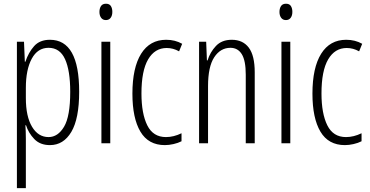

<svg xmlns="http://www.w3.org/2000/svg" viewBox="-20 -749 1934 1004"><path d="M241.2 -541Q394 -541 394 -269.5Q394 -128.4 353 -59.3Q312 9.8 241.2 9.8Q189.5 9.8 159.2 -22Q128.9 -53.7 116.2 -93.8H112.8Q113.8 -80.6 114.5 -62Q115.2 -43.5 115.2 -22.9V234.9H68.4V-530.8H105.5L109.9 -426.3H112.8Q128.9 -474.6 158.4 -507.8Q188 -541 241.2 -541ZM233.9 -499Q176.8 -499 146 -441.9Q115.2 -384.8 115.2 -289.6V-236.3Q115.2 -140.1 147.5 -86.2Q179.7 -32.2 233.9 -32.2Q282.7 -32.2 314.9 -86.2Q347.2 -140.1 347.2 -269Q347.2 -380.4 320.1 -439.7Q293 -499 233.9 -499Z M534.2 -729.5Q552.2 -729.5 559.8 -717.3Q567.4 -705.1 567.4 -687Q567.4 -667.5 558.6 -655.8Q549.8 -644 533.7 -644Q517.6 -644 508.8 -656Q500 -668 500 -686.5Q500 -705.1 508.1 -717.3Q516.1 -729.5 534.2 -729.5ZM556.6 -530.8V0H510.3V-530.8Z M842.3 9.8Q755.9 9.8 714.1 -60.8Q672.4 -131.3 672.4 -259.3Q672.4 -395 718 -468Q763.7 -541 849.1 -541Q895.5 -541 932.6 -520L916.5 -480.5Q885.7 -498 851.6 -498Q789.6 -498 754.6 -438.5Q719.7 -378.9 719.7 -260.3Q719.7 -154.8 750.2 -93.5Q780.8 -32.2 847.7 -32.2Q888.2 -32.2 929.2 -52.2V-10.3Q911.1 -1 887.2 4.4Q863.3 9.8 842.3 9.8Z M1191.9 -541Q1250 -541 1281 -499.8Q1312 -458.5 1312 -371.1V0H1265.1V-358.9Q1265.1 -432.1 1244.4 -465.6Q1223.6 -499 1185.1 -499Q1132.8 -499 1100.3 -449.7Q1067.9 -400.4 1067.9 -298.8V0H1021V-530.8H1058.1L1062 -433.1H1065.4Q1078.6 -476.1 1109.1 -508.5Q1139.6 -541 1191.9 -541Z M1475.6 -729.5Q1493.7 -729.5 1501.2 -717.3Q1508.8 -705.1 1508.8 -687Q1508.8 -667.5 1500 -655.8Q1491.2 -644 1475.1 -644Q1459 -644 1450.2 -656Q1441.4 -668 1441.4 -686.5Q1441.4 -705.1 1449.5 -717.3Q1457.5 -729.5 1475.6 -729.5ZM1498 -530.8V0H1451.7V-530.8Z M1783.7 9.8Q1697.3 9.8 1655.5 -60.8Q1613.8 -131.3 1613.8 -259.3Q1613.8 -395 1659.4 -468Q1705.1 -541 1790.5 -541Q1836.9 -541 1874 -520L1857.9 -480.5Q1827.1 -498 1793 -498Q1731 -498 1696 -438.5Q1661.1 -378.9 1661.1 -260.3Q1661.1 -154.8 1691.7 -93.5Q1722.2 -32.2 1789.1 -32.2Q1829.6 -32.2 1870.6 -52.2V-10.3Q1852.5 -1 1828.6 4.4Q1804.7 9.8 1783.7 9.8Z"/></svg>

Font: Open Sans Condensed Light
Style: Regular
Weight: 300
Width: 3
Designer: Monotype Design Team
Foundry: Monotype Imaging Inc.
Version: Version 3.003; ttfautohint (v1.8.4)